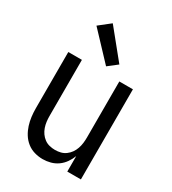

<svg xmlns="http://www.w3.org/2000/svg" viewBox="-188 -870 877 978"><g transform="rotate(30 250.0 -381.0)"><path d="M219 8Q242 8 264.5 2Q287 -4 306 -17.5Q325 -31 338.5 -50.5Q352 -70 360 -91V0H440V-530H360V-200Q360 -184 358 -167.5Q356 -151 350.5 -135Q345 -119 335.5 -105.5Q326 -92 312.5 -82Q299 -72 283 -68Q267 -64 250 -64Q234 -64 217.5 -68Q201 -72 187.5 -82Q174 -92 164.5 -105.5Q155 -119 149.5 -135Q144 -151 142 -167.5Q140 -184 140 -200V-530H60V-200Q60 -175 63 -150.5Q66 -126 73.5 -102.5Q81 -79 94 -58Q107 -37 126.5 -21.5Q146 -6 170 1Q194 8 219 8ZM263 -563 317 -605 183 -770 117 -718Z"/></g></svg>

Font: Iosevka SS09
Style: Regular
Weight: 400
Monospace: yes
Designer: Belleve Invis
Foundry: Belleve Invis
Version: Version 5.2.1; ttfautohint (v1.8.3)